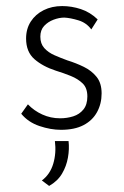

<svg xmlns="http://www.w3.org/2000/svg" viewBox="-20 -420 408 633"><path d="M181 8Q147 8 110 -4.5Q73 -17 50 -45L72 -76Q92 -55 119.5 -42.5Q147 -30 178 -30Q201 -30 221.5 -36.5Q242 -43 255 -59Q268 -75 268 -102Q268 -130 252.5 -145Q237 -160 213.5 -169.5Q190 -179 164 -187Q121 -201 93.5 -225Q66 -249 66 -293Q66 -325 81.5 -349Q97 -373 124 -386.5Q151 -400 185 -400Q216 -400 246.5 -390Q277 -380 302 -356L281 -323Q265 -345 238.5 -353Q212 -361 192 -362Q175 -362 156.5 -355Q138 -348 125.5 -334.5Q113 -321 113 -299Q113 -276 126 -261.5Q139 -247 159.5 -238Q180 -229 202 -221Q231 -212 256.5 -199.5Q282 -187 298.5 -166.5Q315 -146 315 -112Q315 -78 300 -50.5Q285 -23 255.5 -7.5Q226 8 181 8ZM142 193 118 175Q145 155 155.5 120Q166 85 161 45H206Q209 71 204 99.5Q199 128 184.5 152.5Q170 177 142 193Z"/></svg>

Font: Josefin Sans Thin Light
Style: Regular
Weight: 300
Version: Version 2.000